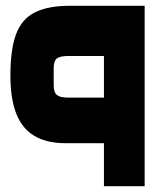

<svg xmlns="http://www.w3.org/2000/svg" viewBox="-20 -645 580 665"><path d="M340 0V-149H208Q142 -149 99.5 -174Q57 -199 36.5 -251Q16 -303 16 -384Q16 -473 35.5 -526Q55 -579 100.5 -602Q146 -625 223 -625H481V0ZM215 -307H340V-451H215Q188 -451 177 -442.5Q166 -434 166 -409V-349Q166 -325 177 -316Q188 -307 215 -307Z"/></svg>

Font: Changa
Style: Bold
Weight: 700
Designer: Eduardo Rodriguez Tunni
Foundry: Eduardo Rodriguez Tunni
Version: Version 3.002; ttfautohint (v1.8.2)